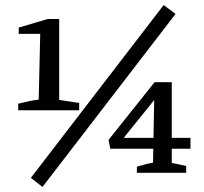

<svg xmlns="http://www.w3.org/2000/svg" viewBox="-20 -683 805 759"><path d="M52 -247V-273Q72 -278 92.5 -282.5Q113 -287 133 -289L139 -549H54V-574L169 -608H214V-288L293 -276V-247ZM148 56 102 20 627 -663 674 -628ZM521 0V-24Q538 -29 553 -33Q568 -37 585 -40L590 -314L605 -307L449 -113L439 -138H733V-95H416L409 -130L591 -358H659V-39L716 -27V0Z"/></svg>

Font: Piazzolla Thin SemiBold
Style: Regular
Weight: 600
Version: Version 2.005